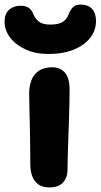

<svg xmlns="http://www.w3.org/2000/svg" viewBox="-62 -806 438 836"><path d="M153 10Q123 10 105 -3Q87 -16 78.5 -38.5Q70 -61 70 -89Q70 -154 69 -198.5Q68 -243 67.5 -276Q67 -309 66 -338Q65 -367 65 -400Q65 -431 75 -457Q85 -483 107.5 -498Q130 -513 165 -513Q200 -513 220 -490.5Q240 -468 241 -421Q241 -401 240.5 -366Q240 -331 238.5 -288.5Q237 -246 235.5 -203.5Q234 -161 233 -125Q232 -89 232 -67Q232 -34 213 -12Q194 10 153 10ZM148 -571Q93 -571 50 -590.5Q7 -610 -17.5 -642Q-42 -674 -42 -711Q-42 -747 -22 -764Q-2 -781 28 -781Q50 -781 63 -772Q76 -763 84 -743Q92 -723 108.5 -711Q125 -699 157 -699Q193 -699 211 -710.5Q229 -722 236 -742Q244 -763 255.5 -774.5Q267 -786 289 -786Q322 -786 339 -767Q356 -748 356 -715Q356 -675 331.5 -642.5Q307 -610 260.5 -590.5Q214 -571 148 -571Z"/></svg>

Font: Shantell Sans
Style: Bold
Weight: 700
Designer: Stephen Nixon, Anya Danilova, Shantell Martin
Foundry: Arrow Type
Version: Version 1.011;[c5ecc13dd]